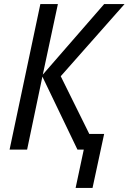

<svg xmlns="http://www.w3.org/2000/svg" viewBox="-20 -734 631 942"><path d="M351 188H434L491 -77H418L278 -360L591 -714H491L190 -368L264 -714H178L27 0H113L188 -358L360 0H391Z"/></svg>

Font: Noto Sans SemiCondensed
Style: Italic
Weight: 400
Width: 4
Italic angle: -12°
Designer: Monotype Design Team
Foundry: Monotype Imaging Inc.
Version: Version 2.013